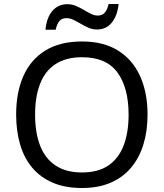

<svg xmlns="http://www.w3.org/2000/svg" viewBox="-20 -933 821 963"><path d="M720 -358Q720 -275 699 -207.5Q678 -140 636.5 -91Q595 -42 533.5 -16Q472 10 391 10Q307 10 245 -16.5Q183 -43 142 -91.5Q101 -140 81 -208Q61 -276 61 -359Q61 -469 97 -551Q133 -633 206.5 -679Q280 -725 392 -725Q499 -725 572 -679.5Q645 -634 682.5 -551.5Q720 -469 720 -358ZM156 -358Q156 -268 181 -203Q206 -138 258.5 -103Q311 -68 391 -68Q472 -68 523.5 -103Q575 -138 600 -203Q625 -268 625 -358Q625 -493 569 -569.5Q513 -646 392 -646Q311 -646 258.5 -611.5Q206 -577 181 -512.5Q156 -448 156 -358ZM208 -784Q211 -814 219.5 -837.5Q228 -861 242 -877.5Q256 -894 275 -903Q294 -912 318 -912Q340 -912 360.5 -903.5Q381 -895 400 -883.5Q419 -872 436.5 -863.5Q454 -855 470 -855Q493 -855 505.5 -869.5Q518 -884 525 -913H575Q569 -855 541 -820Q513 -785 466 -785Q445 -785 425 -793.5Q405 -802 385.5 -813.5Q366 -825 348.5 -833.5Q331 -842 314 -842Q290 -842 278 -827.5Q266 -813 259 -784Z"/></svg>

Font: Noto Sans Hebrew
Style: Regular
Weight: 400
Designer: Monotype Design Team
Foundry: Monotype Imaging Inc.
Version: Version 2.003